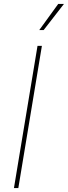

<svg xmlns="http://www.w3.org/2000/svg" viewBox="-20 -962 347 982"><path d="M194.3 -727.5 73.7 0H51.3L171.9 -727.5ZM180.7 -808.1 277.8 -941.9H307.1L203.1 -808.1Z"/></svg>

Font: Inter Thin
Style: Italic
Weight: 250
Italic angle: -9.3988°
Designer: Rasmus Andersson
Foundry: rsms
Version: Version 4.001;git-66647c0bb